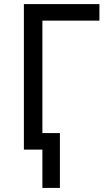

<svg xmlns="http://www.w3.org/2000/svg" viewBox="-20 -734 531 942"><path d="M467.8 -713.9V-632.8H188V-81.1H273.9V188H188V0H97.2V-713.9Z"/></svg>

Font: Droid Sans
Style: Regular
Weight: 400
Foundry: Ascender Corporation
Version: Version 1.00 build 114